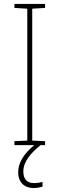

<svg xmlns="http://www.w3.org/2000/svg" viewBox="-20 -734 300 971"><path d="M98 133C98 83 136 40 185 0H208V-20L143 -23V-690L208 -694V-714H53V-694L118 -690V-23L53 -20V0H153C99 45 72 90 72 137C72 190 105 217 150 217C168 217 185 213 195 210V186C185 189 168 192 152 192C116 192 98 171 98 133Z"/></svg>

Font: Noto Sans Thai Looped SemiCondensed Thin
Style: Regular
Weight: 100
Width: 4
Designer: Sasikarn Vongin, Ben Mitchell
Foundry: The Fontpad Ltd
Version: Version 1.001